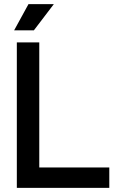

<svg xmlns="http://www.w3.org/2000/svg" viewBox="-20 -904 560 924"><path d="M61 0V-700H169V-98H506V0ZM48 -758 117 -884H239L143 -758Z"/></svg>

Font: Space Grotesk Frontify Medium
Style: Regular
Weight: 500
Designer: Florian Karsten
Version: Version 2.000